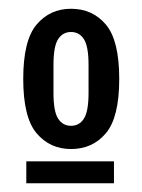

<svg xmlns="http://www.w3.org/2000/svg" viewBox="-20 -733 323 438"><path d="M142 -393Q94 -393 63.5 -429Q33 -465 33 -553Q33 -641 63.5 -677Q94 -713 142 -713Q191 -713 221.5 -677Q252 -641 252 -553Q252 -465 221.5 -429Q191 -393 142 -393ZM142 -446Q161 -446 171.5 -462.5Q182 -479 182 -521V-585Q182 -627 171.5 -643.5Q161 -660 142 -660Q123 -660 112.5 -643.5Q102 -627 102 -585V-521Q102 -479 112.5 -462.5Q123 -446 142 -446ZM40 -315V-365H240V-315Z"/></svg>

Font: Special Gothic Condensed Medium
Style: Regular
Weight: 500
Width: 3
Designer: Alistair McCready
Foundry: Monolith
Version: Version 1.000; ttfautohint (v1.8.4.7-5d5b)